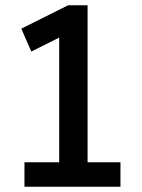

<svg xmlns="http://www.w3.org/2000/svg" viewBox="-20 -710 540 730"><path d="M73 0V-93H205V-567L99 -514L61 -601L239 -690H313V-93H438V0Z"/></svg>

Font: Radio Canada Condensed Medium
Style: Regular
Weight: 500
Width: 3
Designer: Charles Daoud, Etienne Aubert Bonn, Alexandre Saumier Demers, Jacques Le Bailly
Foundry: Radio-Canada
Version: Version 2.104; ttfautohint (v1.8.4.7-5d5b);gftools[0.9.28.de